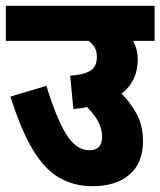

<svg xmlns="http://www.w3.org/2000/svg" viewBox="-20 -642 553 662"><path d="M0 -622H513V-501H439Q455 -471 455 -438Q455 -362 399 -319Q429 -290 451 -249.5Q473 -209 473 -155Q473 -80 426.5 -40Q380 0 299 0Q236 0 185.5 -28.5Q135 -57 94 -124.5Q53 -192 16 -309L140 -346Q175 -232 209 -178Q243 -124 288 -124Q311 -124 321.5 -136Q332 -148 332 -169Q332 -199 318 -224Q304 -249 280 -273Q258 -268 233 -266L222 -381Q267 -384 290.5 -397.5Q314 -411 314 -446Q314 -465 306.5 -478Q299 -491 286 -501H0Z"/></svg>

Font: Noto Sans Condensed ExtraBold
Style: Italic
Weight: 800
Width: 3
Italic angle: -12°
Designer: Monotype Design Team
Foundry: Monotype Imaging Inc.
Version: Version 2.013; ttfautohint (v1.8.4.7-5d5b)